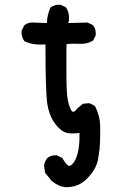

<svg xmlns="http://www.w3.org/2000/svg" viewBox="-20 -645 540 802"><path d="M251 136.7Q220.2 132.3 195.3 109.9L194.8 109.4L169.4 78.1L168.5 76.7L168 75.2L164.1 47.9V46.9V46.4Q166.5 28.8 177.2 15.6L177.7 15.1Q185.5 8.3 195.6 5.6Q205.6 2.9 217.3 3.9H218.3L219.2 4.4L238.8 14.2L240.7 15.1L241.2 16.6Q244.6 22.5 247.8 27.3Q251 32.2 253.7 35.4Q256.3 38.6 258.8 41.3Q261.2 43.9 263.2 45.4Q265.1 46.9 266.6 47.4Q268.1 47.9 269 47.9Q271 47.9 272.9 47.1Q274.9 46.4 277.1 44.9Q279.3 43.5 281.5 41Q283.7 38.6 286.4 35.4Q289.1 32.2 291.5 28.3Q303.7 7.8 308.6 -25.9Q311 -41 311.8 -57.1Q312.5 -73.2 312 -89.8Q291 -86.4 268.1 -88.4Q253.4 -89.8 239.5 -99.1Q225.6 -108.4 212.4 -125.5Q186 -158.7 177.7 -210.9Q169.9 -261.2 169.9 -459.5Q157.7 -458.5 146.2 -458.7Q134.8 -459 124 -460.4Q113.3 -461.9 103.3 -464.8Q93.3 -467.8 83.5 -472.2L82 -472.7L81.1 -474.1Q68.4 -491.2 70.3 -516.1V-517.1L70.8 -518.1L80.6 -537.6L81.1 -539.1L82 -539.6Q89.8 -546.4 99.9 -549.1Q109.9 -551.8 121.6 -550.8L175.8 -548.8Q176.3 -565.4 179.9 -581.1Q183.6 -596.7 189.9 -611.8L190.4 -613.3L191.9 -614.3Q209 -627 232.9 -625H233.9L234.9 -624.5L254.4 -614.7L255.9 -613.8L256.8 -612.3Q271.5 -589.4 267.6 -557.6V-557.1L265.1 -548.8L344.7 -550.8H346.2L347.2 -550.3L366.7 -540.5L368.2 -540L368.7 -539.1Q381.8 -523.4 379.9 -498.5V-497.6L379.4 -496.6L369.6 -477.1L368.7 -475.1L367.2 -474.6Q354.5 -467.3 340.3 -464.1Q326.2 -460.9 310.1 -461.9Q303.7 -462.4 296.9 -462.4Q290 -462.4 283.4 -462.4Q276.9 -462.4 270.3 -461.9Q263.7 -461.4 257.8 -460.4Q257.3 -438 257.3 -417.5Q257.3 -397 257.3 -378.9Q257.3 -360.8 257.3 -345Q257.3 -329.1 257.6 -315.4Q257.8 -301.8 258.1 -290.5Q258.3 -279.3 258.8 -270.3Q259.3 -261.2 259.8 -254.4Q260.3 -247.6 260.7 -243.2Q263.2 -224.6 267.3 -210Q271.5 -195.3 277.3 -184.6Q278.8 -182.6 279.8 -181.2Q280.8 -179.7 281.7 -179.2Q283.7 -178.2 286.1 -178Q288.6 -177.7 293 -181.2Q297.4 -184.6 302.7 -191.9L303.2 -192.4L303.7 -192.9L325.2 -210.4L326.7 -211.9H328.6L352.1 -213.9H353.5L355 -213.4L374.5 -203.6L376.5 -202.6L377 -201.2L377.4 -200.7Q397.5 -160.6 398.4 -121.1Q399.4 -83 397.5 -46.4Q397 -34.2 395.8 -22.2Q394.5 -10.3 392.6 1.5Q390.6 13.2 388.7 24.9Q384.8 43.5 374 62Q363.3 80.6 345.2 99.6Q308.1 138.7 252 136.7H251.5Z"/></svg>

Font: NaikaiFont
Style: SemiBold
Weight: 600
Version: Version 1.89